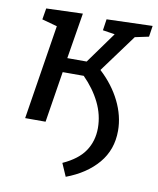

<svg xmlns="http://www.w3.org/2000/svg" viewBox="-86 -601 745 908"><g transform="rotate(10 286.5 -147.0)"><path d="M498 -17Q498 74 443 139Q388 204 292 240L265 178Q338 145 370 97Q402 49 402 -13Q402 -76 373 -135Q344 -194 293 -245H192L153 0H55L127 -454L54 -474L63 -528L238 -534L202 -314H295L403 -464L345 -473L353 -527L573 -534L565 -481L499 -467L366 -286Q429 -228 463.5 -158Q498 -88 498 -17Z"/></g></svg>

Font: Bitter Medium
Style: Italic
Weight: 500
Italic angle: -9°
Designer: Sol Matas, and Bitter project Authors
Foundry: Sol Matas
Version: Version 2.001